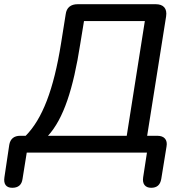

<svg xmlns="http://www.w3.org/2000/svg" viewBox="-62 -725 867 912"><path d="M-4 167C24 167 41 154 45 125L65 0H636L618 117C613 149 628 167 656 167C683 167 699 154 704 125L729 -29C735 -61 718 -80 686 -80H637L727 -647C733 -685 714 -705 678 -705H307C274 -705 254 -689 250 -657L228 -519C193 -299 139 -160 60 -80H34C5 -80 -13 -66 -18 -37L-41 117C-46 149 -33 167 -4 167ZM166 -80C240 -161 286 -303 319 -515L337 -625H626L540 -80Z"/></svg>

Font: SN Pro Medium
Style: Italic
Weight: 400
Italic angle: -9°
Designer: Tobias Whetton
Foundry: Supernotes
Version: Version 1.001;Glyphs 3.2 (3249)